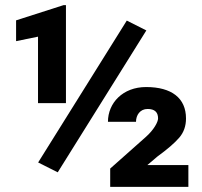

<svg xmlns="http://www.w3.org/2000/svg" viewBox="-20 -732 790 752"><path d="M476.6 -651.4 129.4 -95.7 206.1 -57.1 553.2 -612.8ZM229 -711.9 43 -652.3V-570.8L128.9 -588.4V-328.1H238.3V-711.9ZM557.1 -85.4 596.2 -118.7C635.7 -147.5 664.1 -171.9 682.1 -192.9C699.7 -213.4 708.5 -238.3 708.5 -268.1C708.5 -347.7 652.3 -391.1 552.2 -391.1C461.4 -391.1 402.8 -329.1 402.8 -254.9H512.7C512.7 -280.8 528.3 -305.2 558.1 -305.2C585.4 -305.2 599.1 -293 599.1 -268.1C599.1 -254.9 583.5 -224.1 550.8 -195.3L411.6 -71.8V0H717.8V-85.4Z"/></svg>

Font: Vazirmatn Black
Style: Regular
Weight: 900
Designer: Saber Rastikerdar
Foundry: Saber Rastikerdar
Version: Version 33.003